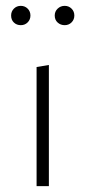

<svg xmlns="http://www.w3.org/2000/svg" viewBox="-20 -636 292 656"><path d="M105 0V-407L147 -414V0ZM51 -550Q37 -550 27.5 -559Q18 -568 18 -583Q18 -597 27.5 -606.5Q37 -616 51 -616Q65 -616 74.5 -606.5Q84 -597 84 -583Q84 -569 74.5 -559.5Q65 -550 51 -550ZM201 -550Q187 -550 177 -559Q167 -568 167 -583Q167 -597 177 -606.5Q187 -616 201 -616Q215 -616 224.5 -606.5Q234 -597 234 -583Q234 -569 224.5 -559.5Q215 -550 201 -550Z"/></svg>

Font: Ysabeau Infant ExtraLight
Style: Regular
Weight: 250
Designer: Christian Thalmann (Catharsis Fonts)
Version: Version 2.001;gftools[0.9.30]; featfreeze: ss01,ss02,lnum